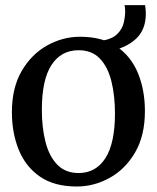

<svg xmlns="http://www.w3.org/2000/svg" viewBox="-20 -702 600 734"><path d="M25.5 -273.5Q25.5 -366.5 63 -430.8Q100.5 -495 160.2 -528.2Q220 -561.5 286 -561.5Q372 -561.5 426.8 -523.8Q481.5 -486 507.8 -421.5Q534 -357 534 -277Q534 -183.5 496.5 -119.2Q459 -55 399.2 -22Q339.5 11 273.5 11Q187.5 11 132.8 -26.8Q78 -64.5 51.8 -129Q25.5 -193.5 25.5 -273.5ZM280.5 -40.5Q346.5 -40.5 383 -97.5Q419.5 -154.5 419.5 -268.5Q419.5 -336 406 -390.8Q392.5 -445.5 362 -477.8Q331.5 -510 280.5 -510Q213.5 -510 176.8 -453.5Q140 -397 140 -282Q140 -214 154 -159.2Q168 -104.5 199 -72.5Q230 -40.5 280.5 -40.5ZM399.5 -507 367.5 -546Q408.5 -552.5 427.8 -571.5Q447 -590.5 452.8 -614.2Q458.5 -638 458.5 -659.5Q458.5 -666.5 457.8 -672.5Q457 -678.5 456 -682.5H534.5Q535.5 -677 536.5 -668.8Q537.5 -660.5 537.5 -650Q537.5 -588 499.2 -553Q461 -518 399.5 -507Z"/></svg>

Font: Merriweather Text
Style: Regular
Weight: 400
Designer: Eben Sorkin
Foundry: Eben Sorkin
Version: Version 2.100; ttfautohint (v1.7.19-72a1) -l 8 -r 50 -G 200 